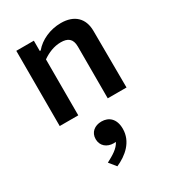

<svg xmlns="http://www.w3.org/2000/svg" viewBox="-217 -658 1054 1165"><g transform="rotate(-30 310.0 -76.0)"><path d="M544 0 542 -398.5C541.5 -485.5 488.5 -538 394 -538C319 -538 247.5 -506 205.5 -455H199V-527H76V0H206V-392C244 -418.5 287.5 -437 335 -437C383 -437 412.5 -418.5 412.5 -362.5V0ZM218 338.5 257 386.5C329.5 354.5 399.5 296.5 399.5 205.5C399.5 135 359.5 102.5 308.5 102.5C260.5 102.5 225 131 225 178C225 225.5 260.5 254.5 308.5 254.5C313.5 254.5 318.5 254 323 253.5C305 291 263 314.5 218 338.5Z"/></g></svg>

Font: Monaspace Argon SemiBold
Style: Regular
Weight: 600
Designer: Riley Cran & the Lettermatic Team
Foundry: Lettermatic
Version: Version 1.000 (Monaspace Argon)